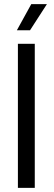

<svg xmlns="http://www.w3.org/2000/svg" viewBox="-20 -913 263 933"><path d="M67 0H149V-700H67ZM62 -766H126L208 -893H132Z"/></svg>

Font: Vanilla Cream Book
Style: Regular
Weight: 400
Designer: Jeremy Tribby, Jinavaṁso
Foundry: Tribby Type
Version: Version 1.422;Glyphs 3.1.2 (3151)